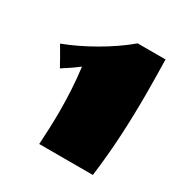

<svg xmlns="http://www.w3.org/2000/svg" viewBox="-123 -602 679 704"><g transform="rotate(30 216.0 -250.0)"><path d="M263 -500C195 -442 95 -386 17 -357C38 -322 47 -305 62 -278C89 -295 112 -311 129 -324C137 -260 140 -200 140 -140C140 -95 138 -51 135 0H362C378 -121 383 -238 383 -358C383 -405 382 -453 381 -500Z"/></g></svg>

Font: Ruslan Display
Style: Regular
Weight: 400
Designer: Denis Masharov, Vladimir Rabdu
Foundry: Denis Masharov, Vladimir Rabdu
Version: Version 1.001